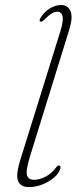

<svg xmlns="http://www.w3.org/2000/svg" viewBox="-20 -737 314 764"><path d="M255 -617 99 -113.5Q82 -57.5 87.5 -39.5Q93 -21.5 115.5 -21.5Q137.5 -21.5 161.8 -34.2Q186 -47 203.5 -71Q209 -78.5 214 -78.5Q223 -78.5 220 -66.5Q215.5 -48 195.8 -31Q176 -14 149 -3.2Q122 7.5 94.5 7.5Q62 7.5 52 -16.8Q42 -41 61.5 -103L220 -612Q233.5 -655.5 228.8 -673Q224 -690.5 208 -690.5Q198.5 -690.5 186.5 -683.8Q174.5 -677 158 -660Q146.5 -648.5 140.5 -651Q134.5 -653.5 141 -665.5Q155 -689.5 177.8 -703.2Q200.5 -717 223.5 -717Q250 -717 260.5 -692.5Q271 -668 255 -617Z"/></svg>

Font: Fraunces 9pt S000 Thin
Style: Italic
Weight: 100
Italic angle: -16°
Version: Version 1.000; ttfautohint (v1.8.3)